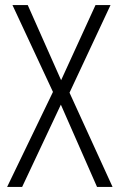

<svg xmlns="http://www.w3.org/2000/svg" viewBox="-20 -734 470 754"><path d="M8 0 188 -373 29 -714H89L220 -419L355 -714H414L253 -370L422 0H361L219 -323L67 0Z"/></svg>

Font: Noto Sans Condensed Light
Style: Regular
Weight: 300
Width: 3
Designer: Monotype Design Team
Foundry: Monotype Imaging Inc.
Version: Version 2.013; ttfautohint (v1.8.4.7-5d5b)